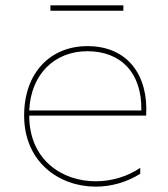

<svg xmlns="http://www.w3.org/2000/svg" viewBox="-20 -692 625 716"><path d="M337 4C394 4 452 -12 503 -44V-66C454 -33 395 -16 337 -16C210 -16 89 -97 89 -261H525C534 -409 458 -520 306 -520C169 -520 70 -422 70 -261C70 -89 199 4 337 4ZM507 -280H89C95 -415 183 -501 306 -501C430 -501 510 -421 507 -280ZM168 -652H440V-672H168Z"/></svg>

Font: Chess Sans Thin
Style: Regular
Weight: 100
Designer: Wolf Bōese
Foundry: Wolf Bōese
Version: Version 7.223;Glyphs 3.3 (3306)